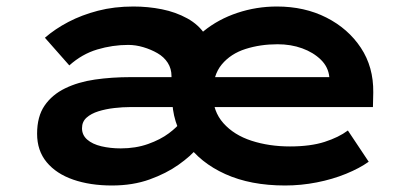

<svg xmlns="http://www.w3.org/2000/svg" viewBox="-20 -560 1276 590"><path d="M324 10Q257 10 205 -8Q153 -26 123.5 -61.5Q94 -97 94 -149Q94 -202 117 -235.5Q140 -269 180 -288.5Q220 -308 271.5 -315.5Q323 -323 382 -323H1004L992 -302V-323Q989 -354 966 -376.5Q943 -399 908.5 -411.5Q874 -424 833 -424Q780 -424 734.5 -409.5Q689 -395 661.5 -362Q634 -329 634 -272Q634 -218 666.5 -181.5Q699 -145 753 -127.5Q807 -110 871 -110Q934 -110 977.5 -124Q1021 -138 1049 -159L1113 -63Q1085 -43 1043.5 -26Q1002 -9 953.5 0.5Q905 10 856 10Q750 10 672.5 -25Q595 -60 552 -121.5Q509 -183 509 -261Q509 -326 535 -377Q561 -428 606 -464.5Q651 -501 709.5 -520.5Q768 -540 831 -540Q916 -540 983 -506Q1050 -472 1089 -413Q1128 -354 1127 -276L1126 -231H381Q357 -231 331 -228Q305 -225 282.5 -218Q260 -211 246 -198.5Q232 -186 232 -166Q232 -145 248 -131Q264 -117 291.5 -110.5Q319 -104 351 -104Q397 -104 435 -117.5Q473 -131 499 -150.5Q525 -170 537 -187L586 -105Q567 -81 529 -54Q491 -27 439.5 -8.5Q388 10 324 10ZM507 -251V-326Q507 -349 495.5 -367Q484 -385 464 -396.5Q444 -408 420.5 -415Q397 -422 374 -422Q326 -422 279 -408Q232 -394 193 -359L118 -444Q149 -471 190 -492.5Q231 -514 281 -527Q331 -540 390 -540Q435 -540 477.5 -531.5Q520 -523 555.5 -503.5Q591 -484 611.5 -452Q632 -420 632 -374V-255Z"/></svg>

Font: Lexend Peta SemiBold
Style: Regular
Weight: 600
Designer: Bonnie Shaver-Troup, Thomas Jockin
Foundry: Lexend
Version: Version 1.007